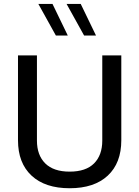

<svg xmlns="http://www.w3.org/2000/svg" viewBox="-20 -975 726 1000"><path d="M512.7 -686.5H611.8V-244.6Q611.8 -126 541.3 -60.3Q470.7 5.4 342.8 5.4Q214.8 5.4 144.3 -60.3Q73.7 -126 73.7 -244.6V-686.5H172.4V-242.7Q172.4 -167 215.6 -124Q258.8 -81.1 342.8 -81.1Q427.2 -81.1 470 -124Q512.7 -167 512.7 -242.7ZM333 -790H271L179.7 -954.6H253.4ZM480 -790H418L326.7 -954.6H400.4Z"/></svg>

Font: Estedad-FD Medium
Style: Regular
Weight: 500
Designer: Amin Abedi
Version: Version 7.3